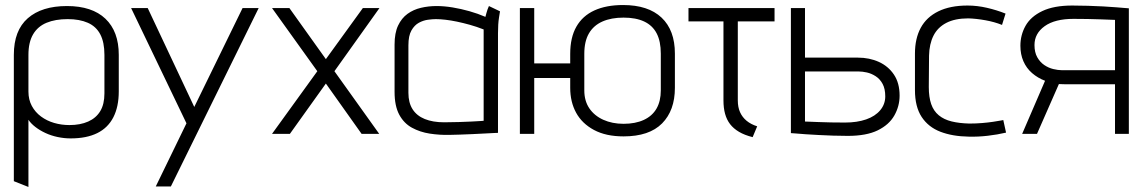

<svg xmlns="http://www.w3.org/2000/svg" viewBox="-20 -532 4549 763"><path d="M452 -169V-314Q452 -407 399 -457.5Q346 -508 246 -508Q146 -508 90.5 -459.5Q35 -411 35 -314V188L93 211V-56Q103 -41 120.5 -27.5Q138 -14 160.5 -3.5Q183 7 209 12.5Q235 18 261 18Q324 18 366.5 -3Q409 -24 430.5 -66Q452 -108 452 -169ZM395 -314V-161Q395 -118 378.5 -90.5Q362 -63 330.5 -49Q299 -35 256 -35Q224 -35 195 -43.5Q166 -52 143 -69Q120 -86 106.5 -111Q93 -136 93 -168V-314Q93 -364 111.5 -395.5Q130 -427 165 -441.5Q200 -456 249 -456Q296 -456 329 -441.5Q362 -427 378.5 -395.5Q395 -364 395 -314Z M599 209H659L1008 -500H944L752 -107L567 -500H501L721 -42Z M1275 -297 1130 -500H1061L1241 -249L1061 0H1132L1275 -200L1417 0H1487L1309 -249L1488 -500H1422Z M1967 -487 1923 -508Q1917 -495 1913 -480Q1909 -465 1909 -465Q1879 -478 1845.5 -487.5Q1812 -497 1778.5 -502.5Q1745 -508 1715 -508Q1683 -508 1653 -501Q1623 -494 1599.5 -477Q1576 -460 1562 -430.5Q1548 -401 1548 -355V-167Q1548 -111 1566.5 -76.5Q1585 -42 1617 -24.5Q1649 -7 1688 -1Q1727 5 1767 4Q1782 4 1806 3Q1830 2 1856.5 1Q1883 0 1906.5 -1.5Q1930 -3 1945 -3.5Q1960 -4 1959 -4V-400Q1959 -437 1963 -462Q1967 -487 1967 -487ZM1603 -163V-352Q1603 -390 1615 -411Q1627 -432 1644.5 -441.5Q1662 -451 1680.5 -453.5Q1699 -456 1712 -456Q1729 -456 1750.5 -453.5Q1772 -451 1796 -446Q1820 -441 1847 -433.5Q1874 -426 1902 -415V-52Q1902 -52 1889 -51Q1876 -50 1853.5 -49Q1831 -48 1803 -47Q1775 -46 1745 -46Q1700 -46 1668 -59Q1636 -72 1619.5 -98Q1603 -124 1603 -163Z M2075 -280V-222H2273V-280ZM2662 -183V-319Q2662 -412 2609 -462Q2556 -512 2456 -512Q2389 -512 2342 -490.5Q2295 -469 2270.5 -426Q2246 -383 2246 -318V-183Q2246 -127 2269.5 -84Q2293 -41 2340.5 -15.5Q2388 10 2458 10Q2560 10 2611 -41.5Q2662 -93 2662 -183ZM2606 -319V-173Q2606 -130 2589 -100.5Q2572 -71 2538.5 -55.5Q2505 -40 2458 -40Q2413 -40 2377.5 -56Q2342 -72 2322 -101.5Q2302 -131 2302 -173V-318Q2302 -368 2320.5 -399.5Q2339 -431 2374 -446.5Q2409 -462 2458 -462Q2507 -462 2540 -446.5Q2573 -431 2589.5 -399.5Q2606 -368 2606 -319ZM2046 0H2103V-500H2046Z M2912 -133V-447H3058V-500H2716V-447H2855V-133Q2855 -103 2861.5 -79.5Q2868 -56 2881.5 -38.5Q2895 -21 2917 -8Q2939 5 2971 13L2989 -30Q2964 -38 2947 -52Q2930 -66 2921 -86Q2912 -106 2912 -133Z M3389 -303H3179V-500H3123V-3Q3128 -3 3143.5 -1.5Q3159 0 3182 1.5Q3205 3 3233 4.5Q3261 6 3291 7Q3321 8 3349 8Q3423 8 3468 -14Q3513 -36 3534 -73Q3555 -110 3555 -152Q3555 -202 3532.5 -235.5Q3510 -269 3472.5 -286Q3435 -303 3389 -303ZM3338 -45Q3311 -45 3283 -45.5Q3255 -46 3231.5 -47Q3208 -48 3193.5 -48.5Q3179 -49 3179 -49V-248H3392Q3407 -248 3425 -244Q3443 -240 3460 -229Q3477 -218 3487.5 -198.5Q3498 -179 3498 -149Q3498 -118 3478 -94Q3458 -70 3422 -57.5Q3386 -45 3338 -45Z M3962 -433 3976 -478Q3941 -492 3902 -501Q3863 -510 3825 -510Q3756 -510 3709 -487Q3662 -464 3639 -421.5Q3616 -379 3616 -319V-174Q3616 -108 3642.5 -67.5Q3669 -27 3717 -8.5Q3765 10 3830 11Q3867 12 3905.5 7.5Q3944 3 3978 -5L3967 -55Q3968 -55 3957 -53Q3946 -51 3926.5 -48Q3907 -45 3882.5 -43Q3858 -41 3832 -41Q3792 -42 3761.5 -49.5Q3731 -57 3710.5 -74Q3690 -91 3680.5 -118.5Q3671 -146 3671 -186L3672 -311Q3673 -357 3689.5 -390Q3706 -423 3740.5 -441Q3775 -459 3828 -459Q3860 -458 3896 -451.5Q3932 -445 3962 -433Z M4241 -510Q4168 -510 4122 -488Q4076 -466 4055.5 -429.5Q4035 -393 4035 -350Q4035 -316 4047 -288.5Q4059 -261 4081.5 -241.5Q4104 -222 4133 -211L4042 0H4101L4188 -198Q4192 -198 4200.5 -197.5Q4209 -197 4218 -197Q4227 -197 4229 -197H4411V0H4466V-499Q4466 -499 4452.5 -500Q4439 -501 4416 -503Q4393 -505 4364 -506.5Q4335 -508 4303 -509Q4271 -510 4241 -510ZM4200 -253Q4185 -253 4166 -257.5Q4147 -262 4130 -273.5Q4113 -285 4102 -304.5Q4091 -324 4091 -353Q4091 -399 4131.5 -428Q4172 -457 4246 -457Q4273 -457 4302 -456.5Q4331 -456 4356 -455Q4381 -454 4396 -453.5Q4411 -453 4411 -453V-253Z"/></svg>

Font: AdventPro_ExpandedRegular
Style: ExpandedRegular
Weight: 400
Width: 7
Designer: VivaRado, Andreas Kalpakidis
Foundry: VivaRado, Andreas Kalpakidis
Version: Version 3.000